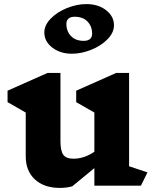

<svg xmlns="http://www.w3.org/2000/svg" viewBox="-20 -909 758 940"><path d="M670 0H442V-86L334 3Q307 11 273 11Q196 11 151 -30.5Q106 -72 106 -143V-358L17 -409V-465L213 -552H276V-218Q276 -170 290 -151Q304 -132 340 -132Q392 -132 442 -166V-358L353 -409V-465L549 -552H612V-95L702 -65ZM538 -785Q538 -749 506 -716.5Q474 -684 426 -665Q378 -646 332 -646Q275 -646 236 -676Q197 -706 197 -750Q197 -786 229 -818.5Q261 -851 309 -870Q357 -889 403 -889Q461 -889 499.5 -859Q538 -829 538 -785ZM305 -792Q305 -756 327.5 -732.5Q350 -709 390 -709Q410 -709 420.5 -718Q431 -727 431 -744Q431 -780 408.5 -803.5Q386 -827 345 -827Q326 -827 315.5 -818Q305 -809 305 -792Z"/></svg>

Font: Inknut Antiqua
Style: Bold
Weight: 700
Designer: Claus Eggers Sørensen
Foundry: Claus Eggers Sørensen
Version: Version 1.003; ttfautohint (v1.8.2) -l 8 -r 50 -G 200 -x 14 